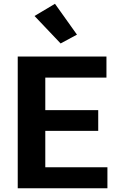

<svg xmlns="http://www.w3.org/2000/svg" viewBox="-20 -1016 631 1036"><path d="M75.7 0H559.6V-113.3H224.4V-309.8H510V-421.9H224.4V-597.2H554.4V-710.9H75.7ZM307.1 -781.5 395.3 -829.1 276.6 -995.6 166.3 -929.7Z"/></svg>

Font: Roboto Flex
Style: Regular
Weight: 400
Designer: Berlow after Robertson
Foundry: Google
Version: Version 3.200;gftools[0.9.32]